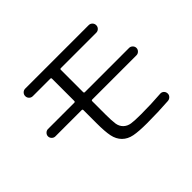

<svg xmlns="http://www.w3.org/2000/svg" viewBox="-145 -993 1289 1289"><g transform="rotate(-45 500.0 -348.5)"><path d="M115 -350Q101 -350 90.5 -360.5Q80 -371 80 -385Q80 -399 90.5 -409.5Q101 -420 115 -420H365Q373 -420 373 -429V-640Q373 -648 365 -648H199Q184 -648 173.5 -658.5Q163 -669 163 -684Q163 -699 173.5 -709.5Q184 -720 199 -720H801Q816 -720 826.5 -709.5Q837 -699 837 -684Q837 -669 826.5 -658.5Q816 -648 801 -648H465Q457 -648 457 -640V-429Q457 -420 465 -420H885Q899 -420 909.5 -409.5Q920 -399 920 -385Q920 -371 909.5 -360.5Q899 -350 885 -350H465Q457 -350 457 -341V-218Q457 -157 461.5 -126.5Q466 -96 486 -76.5Q506 -57 536 -52.5Q566 -48 627 -48Q725 -48 815 -55Q830 -56 840.5 -46.5Q851 -37 852 -22Q853 -7 842.5 4Q832 15 817 16Q720 23 613 23Q535 23 491 14.5Q447 6 419 -22Q391 -50 382 -94Q373 -138 373 -217V-341Q373 -350 365 -350Z"/></g></svg>

Font: Rounded Mplus 1c
Style: Regular
Weight: 400
Version: Version 1.059.20150529